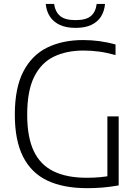

<svg xmlns="http://www.w3.org/2000/svg" viewBox="-20 -953 703 978"><path d="M424 5.5Q303 5.5 221.2 -33.2Q139.5 -72 97.5 -154.8Q55.5 -237.5 55.5 -369Q55.5 -505 98.8 -588.5Q142 -672 220.2 -710.5Q298.5 -749 403 -749Q445.5 -749 486.2 -743.5Q527 -738 568.5 -726.5V-672.5Q522 -685.5 482.8 -690.5Q443.5 -695.5 405.5 -695.5Q318 -695.5 253.8 -664.2Q189.5 -633 154 -561.5Q118.5 -490 118.5 -369Q118.5 -254 152.2 -183.2Q186 -112.5 253.5 -80Q321 -47.5 421.5 -47.5Q458.5 -47.5 490 -50.5Q521.5 -53.5 549.5 -59L527 -32.5V-360H584.5V-8.5Q538 -0.5 500.8 2.5Q463.5 5.5 424 5.5ZM365 -811Q317 -811 284.5 -826.2Q252 -841.5 234.2 -868.8Q216.5 -896 213 -933H255.5Q261.5 -892.5 286.2 -871.5Q311 -850.5 365 -850.5Q419 -850.5 443.2 -871.5Q467.5 -892.5 472.5 -933H515Q511.5 -895.5 494.2 -868.2Q477 -841 444.8 -826Q412.5 -811 365 -811Z"/></svg>

Font: Encode Sans Condensed Thin Light
Style: Regular
Weight: 300
Version: Version 3.002